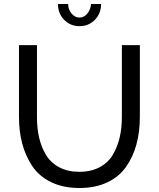

<svg xmlns="http://www.w3.org/2000/svg" viewBox="-20 -936 795 961"><path d="M436 -916H486Q486 -869 455 -837Q424 -805 378 -805Q332 -805 301 -837Q270 -869 270 -916H321Q321 -889 338 -868.5Q355 -848 378 -848Q400 -848 416.5 -867.5Q433 -887 436 -916ZM378 5Q296 5 235.5 -24.5Q175 -54 141 -105.5Q107 -157 91 -218Q75 -279 75 -351V-710H165V-351Q165 -295 175.5 -248.5Q186 -202 209.5 -162Q233 -122 276 -99Q319 -76 377 -76Q436 -76 479.5 -99.5Q523 -123 546 -163.5Q569 -204 579.5 -250Q590 -296 590 -351V-710H680V-351Q680 -276 663 -213.5Q646 -151 611 -101Q576 -51 516.5 -23Q457 5 378 5Z"/></svg>

Font: Raleway-v4020 Medium
Style: Regular
Weight: 500
Designer: Matt McInerney, Pablo Impallari, Rodrigo Fuenzalida
Foundry: Matt McInerney, Pablo Impallari, Rodrigo Fuenzalida
Version: Version 4.020;PS 004.020;hotconv 1.0.88;makeotf.lib2.5.64775